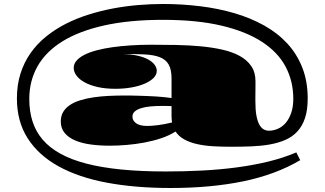

<svg xmlns="http://www.w3.org/2000/svg" viewBox="-20 -730 1630 964"><path d="M64.9 -235.8Q64.9 -304.2 83 -360.8Q101.1 -417.5 133.5 -463.6Q166 -509.8 210.9 -546.1Q255.9 -582.5 309.3 -609.9Q362.8 -637.2 423.1 -656.2Q483.4 -675.3 546.4 -687.3Q609.4 -699.2 673.3 -704.6Q737.3 -710 798.3 -710Q894 -710 985.1 -698.7Q1076.2 -687.5 1157 -663.8Q1237.8 -640.1 1305.4 -602.5Q1373 -564.9 1421.9 -512.2Q1470.7 -459.5 1497.8 -390.6Q1524.9 -321.8 1524.9 -235.4Q1524.9 -177.2 1511.2 -136.7Q1497.6 -96.2 1472.4 -69.3Q1447.3 -42.5 1412.1 -27.3Q1377 -12.2 1334.2 -4.6Q1291.5 2.9 1242.4 4.9Q1193.4 6.8 1140.6 6.8Q1091.8 6.8 1048.1 4.2Q1004.4 1.5 968.3 -6.8Q932.1 -15.1 904.8 -30.3Q877.4 -45.4 861.3 -69.8Q830.6 -49.8 789.8 -36.1Q749 -22.5 704.6 -14.2Q660.2 -5.9 615.2 -2.2Q570.3 1.5 531.2 1.5Q481.4 1.5 436.8 -4.4Q392.1 -10.3 358.4 -24.4Q324.7 -38.6 304.9 -62Q285.2 -85.4 285.2 -120.6Q285.2 -147.9 297.4 -168.2Q309.6 -188.5 331.3 -202.9Q353 -217.3 383.1 -226.6Q413.1 -235.8 449 -241.2Q484.9 -246.6 525.1 -248.5Q565.4 -250.5 607.9 -250.5Q621.1 -250.5 639.2 -250.2Q657.2 -250 677.7 -249.3Q698.2 -248.5 720.5 -247.8Q742.7 -247.1 764.2 -245.6Q785.6 -244.1 805.7 -242.2Q825.7 -240.2 841.3 -237.8V-335Q841.3 -380.9 826.9 -406Q812.5 -431.2 782.2 -442.9Q752 -454.6 705.3 -456.8Q658.7 -459 594.2 -459Q638.2 -458 670.9 -450.4Q703.6 -442.9 724.9 -430.9Q746.1 -418.9 756.6 -404.3Q767.1 -389.6 767.1 -374.5Q767.1 -354.5 750.5 -338.1Q733.9 -321.8 705.6 -309.6Q677.2 -297.4 639.4 -290.8Q601.6 -284.2 559.1 -284.2Q508.3 -284.2 469.5 -293.2Q430.7 -302.2 404.1 -317.1Q377.4 -332 363.8 -350.8Q350.1 -369.6 350.1 -389.2Q350.1 -409.2 364.3 -425.5Q378.4 -441.9 403.8 -454.8Q429.2 -467.8 465.1 -477.3Q501 -486.8 544.2 -492.9Q587.4 -499 637 -502.2Q686.5 -505.4 739.7 -505.4Q802.2 -505.4 865.5 -504.2Q928.7 -502.9 986.8 -497.6Q1044.9 -492.2 1095.2 -481Q1145.5 -469.7 1182.9 -449.5Q1220.2 -429.2 1241.5 -398.2Q1262.7 -367.2 1262.7 -322.3Q1262.7 -319.8 1262.7 -305.7Q1262.7 -291.5 1262.5 -274.7Q1262.2 -257.8 1262.2 -242.4Q1262.2 -227.1 1262.2 -221.7Q1262.2 -178.7 1267.3 -150.4Q1272.5 -122.1 1281.7 -105Q1291 -87.9 1303.5 -80.8Q1315.9 -73.7 1330.1 -73.7Q1352.5 -73.7 1374.8 -83.3Q1397 -92.8 1414.1 -112.5Q1431.2 -132.3 1441.9 -162.6Q1452.6 -192.9 1452.6 -233.9Q1452.6 -321.3 1414.6 -394Q1376.5 -466.8 1296.4 -519.3Q1216.3 -571.8 1092.8 -601.1Q969.2 -630.4 798.3 -630.4Q629.4 -630.4 503.4 -602.3Q377.4 -574.2 293.7 -522.5Q210 -470.7 168.5 -397.2Q127 -323.7 127 -233.4Q127 -171.4 143.3 -120.4Q159.7 -69.3 194.3 -28.8Q229 11.7 283.4 41.7Q337.9 71.8 414.1 91.6Q490.2 111.3 589.4 121.1Q688.5 130.9 812.5 130.9Q905.8 130.9 995.4 126.2Q1085 121.6 1168 110.6Q1251 99.6 1326.7 81.3Q1402.3 63 1467.8 35.2L1487.3 74.2Q1364.7 146.5 1202.1 180.2Q1039.6 213.9 835.9 213.9Q659.7 213.9 517.1 187.3Q374.5 160.6 274.2 105.2Q173.8 49.8 119.4 -34.9Q64.9 -119.6 64.9 -235.8ZM645 -144Q645 -125 663.1 -111.3Q681.2 -97.7 719.2 -97.7Q728.5 -97.7 742.9 -98.6Q757.3 -99.6 774.2 -101.8Q791 -104 809.1 -107.4Q827.1 -110.8 843.8 -115.2Q842.8 -122.6 842 -130.6Q841.3 -138.7 841.3 -147.5V-197.3Q829.1 -197.8 817.4 -198Q805.7 -198.2 795.4 -198.2Q764.2 -198.2 736.8 -195.8Q709.5 -193.4 689 -187Q668.5 -180.7 656.7 -170.4Q645 -160.2 645 -144Z"/></svg>

Font: Asset
Style: Regular
Weight: 400
Designer: Riccardo De Franceschi
Foundry: Sorkin Type Co.
Version: Version 1.001